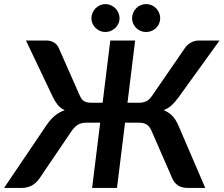

<svg xmlns="http://www.w3.org/2000/svg" viewBox="-55 -922 1097 942"><path d="M819.5 -442.5Q803 -420 786.5 -405Q770 -390 747.5 -381.5Q771.5 -372.5 789.2 -354.8Q807 -337 820 -307L952 0H866Q837.5 0 819 -12Q800.5 -24 791 -45L688.5 -280Q679 -301.5 665 -310.8Q651 -320 628.5 -320H558.5L519 0H397L436.5 -320H367.5Q345 -320 328.5 -310.8Q312 -301.5 297 -280L137.5 -45Q123 -24 101.2 -12Q79.5 0 51.5 0H-35L172.5 -307Q193 -337 214.8 -354.8Q236.5 -372.5 263 -381.5Q243 -390 230.2 -405Q217.5 -420 206 -442.5L72.5 -723H175Q194.5 -723 210.2 -713.2Q226 -703.5 233.5 -686L336 -454Q345.5 -432 359 -425Q372.5 -418 391.5 -418H448.5L486 -723H608L570.5 -418H628.5Q647 -418 662.2 -425Q677.5 -432 692.5 -454L852 -686Q864 -703.5 882 -713.2Q900 -723 919 -723H1022ZM531.5 -832.5Q531.5 -818.5 526 -806.2Q520.5 -794 510.8 -784.8Q501 -775.5 488.2 -770.2Q475.5 -765 461.5 -765Q448 -765 435.8 -770.2Q423.5 -775.5 414 -784.8Q404.5 -794 399 -806.2Q393.5 -818.5 393.5 -832.5Q393.5 -846.5 399 -859.2Q404.5 -872 414 -881.5Q423.5 -891 435.8 -896.5Q448 -902 461.5 -902Q475.5 -902 488.2 -896.5Q501 -891 510.8 -881.5Q520.5 -872 526 -859.2Q531.5 -846.5 531.5 -832.5ZM731 -832.5Q731 -818.5 725.5 -806.2Q720 -794 710.8 -784.8Q701.5 -775.5 688.8 -770.2Q676 -765 661.5 -765Q647.5 -765 635 -770.2Q622.5 -775.5 613.2 -784.8Q604 -794 598.5 -806.2Q593 -818.5 593 -832.5Q593 -846.5 598.5 -859.2Q604 -872 613.2 -881.5Q622.5 -891 635 -896.5Q647.5 -902 661.5 -902Q676 -902 688.8 -896.5Q701.5 -891 710.8 -881.5Q720 -872 725.5 -859.2Q731 -846.5 731 -832.5Z"/></svg>

Font: Lato 2
Style: Bold Italic
Weight: 700
Italic angle: -7°
Designer: Lukasz Dziedzic with Adam Twardoch and Botio Nikoltchev
Foundry: tyPoland Lukasz Dziedzic
Version: Version 2.015; 2015-08-06; http://www.latofonts.com/